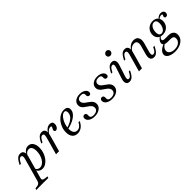

<svg xmlns="http://www.w3.org/2000/svg" viewBox="131 -1789 3153 3153"><g transform="rotate(-45 1707.5 -213.0)"><path d="M337.1 -424.2Q390.3 -424.2 421 -382.7Q451.6 -341.1 451.6 -269.4Q451.6 -214.5 434.7 -164.1Q417.7 -113.7 388.3 -73.8Q358.9 -33.9 321.4 -10.5Q283.9 12.9 243.5 12.9Q208.1 12.9 181 -5.6Q154 -24.2 143.5 -54.8L153.2 -78.2Q164.5 -54.8 183.9 -42.3Q203.2 -29.8 227.4 -29.8Q258.1 -29.8 285.5 -48.4Q312.9 -66.9 334.3 -100Q355.6 -133.1 367.7 -175Q379.8 -216.9 379.8 -263.7Q379.8 -319.4 361.3 -348.4Q342.7 -377.4 305.6 -377.4Q279.8 -377.4 256.9 -360.5Q233.9 -343.5 217.7 -312.1L218.5 -336.3Q238.7 -379 269.4 -401.6Q300 -424.2 337.1 -424.2ZM124.2 -206.5 152.4 -308.1Q162.1 -341.9 156.5 -362.1Q150.8 -382.3 128.2 -382.3Q110.5 -382.3 94.4 -367.7Q78.2 -353.2 63.7 -325.8L47.6 -296H18.5L37.1 -330.6Q51.6 -358.1 68.5 -379.4Q85.5 -400.8 106.5 -413.3Q127.4 -425.8 154 -425.8Q187.1 -425.8 205.2 -409.3Q223.4 -392.7 227 -363.7Q230.6 -334.7 219.4 -296.8L194.4 -206.5ZM51.6 183.9Q26.6 183.9 5.2 184.3Q-16.1 184.7 -35.9 185.1Q-55.6 185.5 -77.4 186.3L-68.5 157.3L-42.7 154Q-16.9 151.6 -0.4 144.8Q16.1 137.9 25.8 124.6Q35.5 111.3 41.9 89.5L124.2 -206.5H194.4L110.5 92.7Q101.6 123.4 115.3 136.3Q129 149.2 175.8 154L209.7 156.5L201.6 185.5Q182.3 185.5 157.7 185.1Q133.1 184.7 106 184.3Q79 183.9 49.2 183.9H50Z M624.2 -206.5 652.4 -308.1Q662.1 -341.9 656.5 -362.1Q650.8 -382.3 628.2 -382.3Q610.5 -382.3 594.4 -367.7Q578.2 -353.2 563.7 -325.8L547.6 -296H518.5L537.1 -330.6Q551.6 -358.1 568.5 -379.4Q585.5 -400.8 606.5 -413.3Q627.4 -425.8 654 -425.8Q687.1 -425.8 705.2 -409.3Q723.4 -392.7 727 -363.7Q730.6 -334.7 719.4 -296.8L694.4 -206.5ZM566.1 0 624.2 -206.5H694.4L636.3 0ZM842.7 -276.6Q829 -276.6 821 -284.7Q812.9 -292.7 812.9 -305.6Q812.9 -318.5 819.4 -329.8Q825.8 -341.1 831.5 -351.6Q837.1 -362.1 837.1 -371Q837.1 -383.9 815.3 -383.9Q791.1 -383.9 764.1 -364.1Q737.1 -344.4 717.7 -311.3L718.5 -334.7Q741.9 -379 774.2 -402.4Q806.5 -425.8 843.5 -425.8Q873.4 -425.8 889.5 -410.5Q905.6 -395.2 905.6 -366.9Q905.6 -343.5 896.8 -323Q887.9 -302.4 873.4 -289.5Q858.9 -276.6 842.7 -276.6Z M1062.9 11.3Q1001.6 11.3 968.5 -28.2Q935.5 -67.7 935.5 -139.5Q935.5 -196 954.8 -247.6Q974.2 -299.2 1007.3 -339.5Q1040.3 -379.8 1082.7 -402.8Q1125 -425.8 1172.6 -425.8Q1214.5 -425.8 1236.7 -406.9Q1258.9 -387.9 1258.9 -351.6Q1258.9 -308.1 1226.6 -269Q1194.4 -229.8 1135.1 -199.2Q1075.8 -168.5 995.2 -150.8L996 -175Q1058.9 -191.9 1102.4 -217.7Q1146 -243.5 1169 -276.2Q1191.9 -308.9 1191.9 -347.6Q1191.9 -372.6 1182.3 -385.1Q1172.6 -397.6 1154 -397.6Q1128.2 -397.6 1102.4 -375Q1076.6 -352.4 1054.8 -315.3Q1033.1 -278.2 1020.2 -233.9Q1007.3 -189.5 1007.3 -145.2Q1007.3 -88.7 1029 -58.5Q1050.8 -28.2 1090.3 -28.2Q1122.6 -28.2 1150 -48.8Q1177.4 -69.4 1199.2 -111.3H1227.4Q1200 -51.6 1157.7 -20.2Q1115.3 11.3 1062.9 11.3Z M1459.7 11.3Q1416.9 11.3 1383.1 -1.2Q1349.2 -13.7 1330.2 -35.9Q1311.3 -58.1 1311.3 -85.5Q1311.3 -107.3 1322.6 -119.8Q1333.9 -132.3 1353.2 -132.3Q1371 -132.3 1381 -121.8Q1391.1 -111.3 1391.9 -91.1Q1391.9 -83.9 1391.9 -74.2Q1391.9 -64.5 1391.9 -58.1Q1394.4 -36.3 1410.9 -26.6Q1427.4 -16.9 1459.7 -16.9Q1505.6 -16.9 1532.3 -37.1Q1558.9 -57.3 1558.9 -91.9Q1558.9 -116.9 1546.8 -135.1Q1534.7 -153.2 1515.3 -168.1Q1496 -183.1 1474.6 -196.8Q1453.2 -210.5 1433.9 -226.2Q1414.5 -241.9 1402.4 -262.9Q1390.3 -283.9 1390.3 -312.1Q1390.3 -362.1 1432.3 -394Q1474.2 -425.8 1538.7 -425.8Q1578.2 -425.8 1608.9 -414.1Q1639.5 -402.4 1657.3 -382.3Q1675 -362.1 1675 -337.1Q1675 -317.7 1665.3 -306Q1655.6 -294.4 1637.9 -294.4Q1621.8 -294.4 1611.3 -304Q1600.8 -313.7 1599.2 -329.8Q1599.2 -337.9 1599.6 -346.4Q1600 -354.8 1599.2 -360.5Q1598.4 -379 1583.1 -388.3Q1567.7 -397.6 1538.7 -397.6Q1500 -397.6 1479 -380.6Q1458.1 -363.7 1458.1 -334.7Q1458.1 -311.3 1470.2 -294Q1482.3 -276.6 1501.6 -261.7Q1521 -246.8 1542.3 -232.7Q1563.7 -218.5 1582.7 -202Q1601.6 -185.5 1613.7 -164.1Q1625.8 -142.7 1625.8 -113.7Q1625.8 -77.4 1604.4 -49.2Q1583.1 -21 1545.6 -4.8Q1508.1 11.3 1459.7 11.3Z M1865.3 11.3Q1822.6 11.3 1788.7 -1.2Q1754.8 -13.7 1735.9 -35.9Q1716.9 -58.1 1716.9 -85.5Q1716.9 -107.3 1728.2 -119.8Q1739.5 -132.3 1758.9 -132.3Q1776.6 -132.3 1786.7 -121.8Q1796.8 -111.3 1797.6 -91.1Q1797.6 -83.9 1797.6 -74.2Q1797.6 -64.5 1797.6 -58.1Q1800 -36.3 1816.5 -26.6Q1833.1 -16.9 1865.3 -16.9Q1911.3 -16.9 1937.9 -37.1Q1964.5 -57.3 1964.5 -91.9Q1964.5 -116.9 1952.4 -135.1Q1940.3 -153.2 1921 -168.1Q1901.6 -183.1 1880.2 -196.8Q1858.9 -210.5 1839.5 -226.2Q1820.2 -241.9 1808.1 -262.9Q1796 -283.9 1796 -312.1Q1796 -362.1 1837.9 -394Q1879.8 -425.8 1944.4 -425.8Q1983.9 -425.8 2014.5 -414.1Q2045.2 -402.4 2062.9 -382.3Q2080.6 -362.1 2080.6 -337.1Q2080.6 -317.7 2071 -306Q2061.3 -294.4 2043.5 -294.4Q2027.4 -294.4 2016.9 -304Q2006.5 -313.7 2004.8 -329.8Q2004.8 -337.9 2005.2 -346.4Q2005.6 -354.8 2004.8 -360.5Q2004 -379 1988.7 -388.3Q1973.4 -397.6 1944.4 -397.6Q1905.6 -397.6 1884.7 -380.6Q1863.7 -363.7 1863.7 -334.7Q1863.7 -311.3 1875.8 -294Q1887.9 -276.6 1907.3 -261.7Q1926.6 -246.8 1948 -232.7Q1969.4 -218.5 1988.3 -202Q2007.3 -185.5 2019.4 -164.1Q2031.5 -142.7 2031.5 -113.7Q2031.5 -77.4 2010.1 -49.2Q1988.7 -21 1951.2 -4.8Q1913.7 11.3 1865.3 11.3Z M2273.4 -102.4Q2262.1 -70.2 2265.7 -50.4Q2269.4 -30.6 2291.1 -30.6Q2309.7 -30.6 2325.8 -45.2Q2341.9 -59.7 2356.5 -87.1L2371.8 -116.9H2400.8L2383.1 -82.3Q2368.5 -54.8 2351.6 -33.5Q2334.7 -12.1 2313.7 0.4Q2292.7 12.9 2266.1 12.9Q2233.1 12.9 2215.7 -3.6Q2198.4 -20.2 2196.4 -48.8Q2194.4 -77.4 2206.5 -113.7L2271 -310.5Q2282.3 -343.5 2278.6 -362.9Q2275 -382.3 2252.4 -382.3Q2234.7 -382.3 2218.5 -367.7Q2202.4 -353.2 2187.9 -325.8L2172.6 -296H2142.7L2161.3 -330.6Q2175.8 -358.1 2192.7 -379.4Q2209.7 -400.8 2230.6 -413.3Q2251.6 -425.8 2278.2 -425.8Q2311.3 -425.8 2328.2 -409.3Q2345.2 -392.7 2347.6 -364.5Q2350 -336.3 2337.1 -299.2ZM2341.9 -512.9Q2321 -512.9 2306.5 -527.4Q2291.9 -541.9 2291.9 -562.9Q2291.9 -585.5 2308.9 -601.6Q2325.8 -617.7 2348.4 -617.7Q2369.4 -617.7 2383.9 -603.2Q2398.4 -588.7 2398.4 -567.7Q2398.4 -546 2381.5 -529.4Q2364.5 -512.9 2341.9 -512.9Z M2793.5 -206.5 2808.9 -260.5Q2825.8 -321 2812.1 -351.2Q2798.4 -381.5 2755.6 -381.5Q2717.7 -381.5 2685.9 -356.9Q2654 -332.3 2626.6 -279.8V-300Q2658.1 -363.7 2698.4 -394.8Q2738.7 -425.8 2789.5 -425.8Q2851.6 -425.8 2876.2 -381.9Q2900.8 -337.9 2879.8 -262.9L2863.7 -206.5ZM2550 -206.5 2578.2 -308.1Q2587.9 -341.9 2582.3 -362.1Q2576.6 -382.3 2554 -382.3Q2536.3 -382.3 2520.2 -367.7Q2504 -353.2 2489.5 -325.8L2473.4 -296H2444.4L2462.9 -330.6Q2477.4 -358.1 2494.4 -379.4Q2511.3 -400.8 2532.3 -413.3Q2553.2 -425.8 2579.8 -425.8Q2612.9 -425.8 2631 -409.3Q2649.2 -392.7 2652.8 -363.7Q2656.5 -334.7 2645.2 -296.8L2620.2 -206.5ZM2491.9 0 2550 -206.5H2620.2L2562.1 0ZM2835.5 -104.8Q2825.8 -71 2831.5 -50.8Q2837.1 -30.6 2859.7 -30.6Q2877.4 -30.6 2893.5 -45.2Q2909.7 -59.7 2924.2 -87.1L2939.5 -116.9H2969.4L2950.8 -82.3Q2936.3 -54.8 2919.4 -33.5Q2902.4 -12.1 2881.5 0.4Q2860.5 12.9 2833.9 12.9Q2801.6 12.9 2783.1 -3.6Q2764.5 -20.2 2761.3 -49.6Q2758.1 -79 2768.5 -116.1L2793.5 -206.5H2863.7Z M3145.2 192.7Q3093.5 192.7 3054.4 180.2Q3015.3 167.7 2994 145.6Q2972.6 123.4 2972.6 94.4Q2972.6 57.3 3005.2 24.2Q3037.9 -8.9 3100 -33.9L3115.3 -22.6Q3080.6 -4 3061.7 22.2Q3042.7 48.4 3042.7 77.4Q3042.7 114.5 3076.2 137.5Q3109.7 160.5 3165.3 160.5Q3206.5 160.5 3238.3 146.4Q3270.2 132.3 3288.7 106.9Q3307.3 81.5 3307.3 49.2Q3307.3 20.2 3289.1 5.6Q3271 -8.9 3234.7 -8.9H3158.9Q3121 -8.9 3097.6 -25Q3074.2 -41.1 3074.2 -69.4Q3074.2 -91.9 3091.5 -116.5Q3108.9 -141.1 3145.2 -168.5L3158.1 -159.7Q3137.1 -141.9 3128.6 -129.8Q3120.2 -117.7 3120.2 -105.6Q3120.2 -91.1 3132.7 -83.9Q3145.2 -76.6 3171.8 -76.6H3252.4Q3308.9 -76.6 3339.9 -50Q3371 -23.4 3371 24.2Q3371 73.4 3341.5 111.3Q3312.1 149.2 3261.3 171Q3210.5 192.7 3145.2 192.7ZM3195.2 -147.6Q3138.7 -147.6 3105.6 -179.4Q3072.6 -211.3 3072.6 -266.9Q3072.6 -312.1 3093.5 -348Q3114.5 -383.9 3151.6 -404.8Q3188.7 -425.8 3234.7 -425.8Q3291.1 -425.8 3323.8 -393.5Q3356.5 -361.3 3356.5 -304.8Q3356.5 -259.7 3335.5 -223.8Q3314.5 -187.9 3278.2 -167.7Q3241.9 -147.6 3195.2 -147.6ZM3196.8 -176.6Q3216.1 -176.6 3233.1 -187.9Q3250 -199.2 3262.9 -219.4Q3275.8 -239.5 3283.1 -265.3Q3290.3 -291.1 3290.3 -321Q3290.3 -358.9 3275.8 -377.8Q3261.3 -396.8 3233.9 -396.8Q3212.9 -396.8 3196 -386.3Q3179 -375.8 3166.5 -356.9Q3154 -337.9 3146.8 -312.5Q3139.5 -287.1 3139.5 -256.5Q3139.5 -216.9 3154.4 -196.8Q3169.4 -176.6 3196.8 -176.6ZM3441.9 -316.9Q3428.2 -316.9 3420.2 -324.6Q3412.1 -332.3 3412.1 -345.2Q3412.1 -352.4 3415.3 -358.9Q3418.5 -365.3 3421.8 -371.4Q3425 -377.4 3425 -382.3Q3425 -389.5 3419.4 -392.7Q3413.7 -396 3402.4 -396Q3383.9 -396 3366.5 -387.5Q3349.2 -379 3332.3 -362.1L3324.2 -375Q3344.4 -400 3367.7 -412.9Q3391.1 -425.8 3417.7 -425.8Q3449.2 -425.8 3467.7 -410.1Q3486.3 -394.4 3486.3 -367.7Q3486.3 -345.2 3473.8 -331Q3461.3 -316.9 3441.9 -316.9Z"/></g></svg>

Font: Playfair 5pt SemiExpanded Light Light
Style: Italic
Weight: 300
Italic angle: -15.6°
Version: Version 2.203